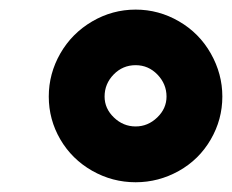

<svg xmlns="http://www.w3.org/2000/svg" viewBox="-20 -744 481 398"><path d="M81.1 -543.9Q81.1 -591.3 105 -633.1Q128.9 -674.8 170.9 -699.5Q212.9 -724.1 261.2 -724.1Q309.1 -724.1 351.1 -699.7Q393.1 -675.3 417 -633.1Q440.9 -590.8 440.9 -543.9Q440.9 -496.1 416.7 -454.6Q392.6 -413.1 350.6 -389.6Q308.6 -366.2 261.2 -366.2Q212.9 -366.2 170.9 -390.1Q128.9 -414.1 105 -455.1Q81.1 -496.1 81.1 -543.9ZM196.8 -543.9Q196.8 -519 216.1 -500.5Q235.4 -481.9 261.2 -481.9Q286.6 -481.9 305.9 -500.5Q325.2 -519 325.2 -543.9Q325.2 -569.8 306.4 -589.4Q287.6 -608.9 261.2 -608.9Q234.4 -608.9 215.6 -589.6Q196.8 -570.3 196.8 -543.9Z"/></svg>

Font: TypoPRO Open Sans
Style: Italic
Weight: 800
Italic angle: -12°
Foundry: Ascender Corporation
Version: Version 1.10